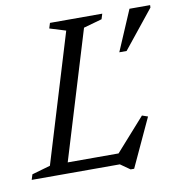

<svg xmlns="http://www.w3.org/2000/svg" viewBox="-98 -751 815 857"><g transform="rotate(-10 310.0 -322.5)"><path d="M330.5 -628.5 139.5 0H-17.5L-10 -24L73.5 -48L250 -629.5L177 -652L184.5 -676H421.5L414 -652ZM371.5 -34 517 -197.5 543 -188.5 441.5 30.5H425.5L382 0H93L109 -49H414ZM466.5 -493 545 -676.5H638.5L638 -665.5L499.5 -493Z"/></g></svg>

Font: Newsreader 16pt 16pt
Style: Italic
Weight: 400
Italic angle: -17°
Version: Version 1.003